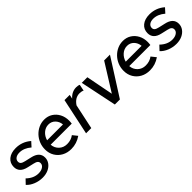

<svg xmlns="http://www.w3.org/2000/svg" viewBox="203 -1516 2523 2523"><g transform="rotate(-45 1464.0 -255.0)"><path d="M211 10Q145 10 84 -14.5Q23 -39 -15 -81L44 -143Q121 -68 212 -68Q262 -68 294 -89.5Q326 -111 326 -145Q326 -169 309.5 -183.5Q293 -198 255 -206L168 -226Q40 -254 40 -359Q40 -431 92.5 -474Q145 -517 233 -517Q353 -517 444 -438L387 -375Q310 -441 227 -441Q182 -441 155 -421Q128 -401 128 -368Q128 -344 144.5 -330Q161 -316 201 -307L288 -287Q420 -259 420 -156Q420 -109 392.5 -71Q365 -33 318 -11.5Q271 10 211 10Z M744 10Q671 10 614.5 -21Q558 -52 525.5 -106.5Q493 -161 493 -231Q493 -290 514 -341.5Q535 -393 572.5 -432.5Q610 -472 659 -494.5Q708 -517 764 -517Q828 -517 878 -485.5Q928 -454 957 -399.5Q986 -345 986 -275Q986 -265 985 -252.5Q984 -240 982 -223H590Q595 -159 639.5 -117Q684 -75 750 -75Q824 -75 876 -115L929 -49Q844 10 744 10ZM598 -297H893Q887 -356 849.5 -394Q812 -432 757 -432Q701 -432 657.5 -394Q614 -356 598 -297Z M1025 0 1133 -509H1230L1218 -451Q1246 -484 1282.5 -502Q1319 -520 1360 -520Q1377 -520 1392.5 -517Q1408 -514 1417 -509L1399 -419Q1389 -426 1370.5 -429.5Q1352 -433 1335 -433Q1252 -433 1196 -348L1122 0Z M1560 0 1454 -509H1558L1632 -128L1870 -509H1978L1654 0Z M2205 10Q2132 10 2075.5 -21Q2019 -52 1986.5 -106.5Q1954 -161 1954 -231Q1954 -290 1975 -341.5Q1996 -393 2033.5 -432.5Q2071 -472 2120 -494.5Q2169 -517 2225 -517Q2289 -517 2339 -485.5Q2389 -454 2418 -399.5Q2447 -345 2447 -275Q2447 -265 2446 -252.5Q2445 -240 2443 -223H2051Q2056 -159 2100.5 -117Q2145 -75 2211 -75Q2285 -75 2337 -115L2390 -49Q2305 10 2205 10ZM2059 -297H2354Q2348 -356 2310.5 -394Q2273 -432 2218 -432Q2162 -432 2118.5 -394Q2075 -356 2059 -297Z M2697 10Q2631 10 2570 -14.5Q2509 -39 2471 -81L2530 -143Q2607 -68 2698 -68Q2748 -68 2780 -89.5Q2812 -111 2812 -145Q2812 -169 2795.5 -183.5Q2779 -198 2741 -206L2654 -226Q2526 -254 2526 -359Q2526 -431 2578.5 -474Q2631 -517 2719 -517Q2839 -517 2930 -438L2873 -375Q2796 -441 2713 -441Q2668 -441 2641 -421Q2614 -401 2614 -368Q2614 -344 2630.5 -330Q2647 -316 2687 -307L2774 -287Q2906 -259 2906 -156Q2906 -109 2878.5 -71Q2851 -33 2804 -11.5Q2757 10 2697 10Z"/></g></svg>

Font: Red Hat Display Medium
Style: Italic
Weight: 500
Italic angle: -12°
Designer: Pentagram, MCKL
Foundry: Pentagram, MCKL
Version: Version 1.023; ttfautohint (v1.8.3)